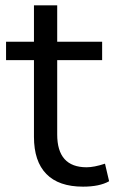

<svg xmlns="http://www.w3.org/2000/svg" viewBox="-20 -697 433 726"><path d="M293.9 8.8Q202.1 8.8 155.3 -39.1Q108.4 -86.9 108.4 -179.7V-469.7H2.9V-539.1H108.4V-676.8H196.3V-539.1H366.2V-469.7H196.3V-188.5Q196.3 -64.5 307.6 -64.5Q335.9 -64.5 377 -78.1L392.6 -11.7Q356.4 8.8 293.9 8.8Z"/></svg>

Font: Min Sans
Style: Regular
Weight: 400
Designer: Jinseong-Kim, NotoSansCJK, Nunito
Foundry: Jinseong-Kim
Version: Version 1.400;Glyphs 3.1.2 (3151)